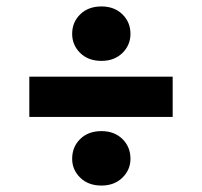

<svg xmlns="http://www.w3.org/2000/svg" viewBox="-20 -590 628 596"><path d="M71 -227V-352H516V-227ZM295 -14Q254 -14 229 -38.5Q204 -63 204 -97Q204 -134 229 -158.5Q254 -183 295 -183Q335 -183 360 -158.5Q385 -134 385 -97Q385 -63 360 -38.5Q335 -14 295 -14ZM295 -401Q254 -401 229 -425.5Q204 -450 204 -485Q204 -521 229 -545.5Q254 -570 295 -570Q335 -570 360 -545.5Q385 -521 385 -485Q385 -450 360 -425.5Q335 -401 295 -401Z"/></svg>

Font: DM Sans 16pt Black
Style: Regular
Weight: 900
Version: Version 4.004;gftools[0.9.30]